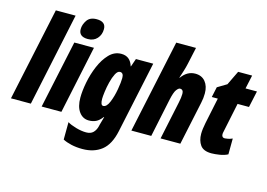

<svg xmlns="http://www.w3.org/2000/svg" viewBox="-137 -1023 2105 1511"><g transform="rotate(15 915.0 -268.0)"><path d="M-13 0 149 -760H310L149 0Z M450 -607Q497 -607 525 -638Q553 -669 553 -715Q553 -776 478 -776Q424 -776 400 -740.5Q376 -705 376 -668Q376 -607 450 -607ZM237 0H398L515 -553H355Z M703 -130Q681 -130 681 -183Q681 -201 686 -240Q691 -279 701.5 -321Q712 -363 727.5 -393Q743 -423 763 -423Q792 -423 792 -381Q792 -347 781.5 -287Q771 -227 751 -178.5Q731 -130 703 -130ZM632 240Q726 240 788 191.5Q850 143 874 30L998 -553H857L834 -487H832Q809 -563 737 -563Q680 -563 638 -519Q596 -475 568 -408.5Q540 -342 526.5 -271.5Q513 -201 513 -147Q513 -73 543.5 -31.5Q574 10 623 10Q655 10 680.5 -2Q706 -14 731 -47H734Q723 -12 716 17L712 34Q704 66 684 86Q664 106 627 106Q589 106 543.5 93Q498 80 473 64L472 206Q500 221 541.5 230.5Q583 240 632 240Z M968 0H1130L1195 -310Q1209 -376 1225 -397Q1241 -418 1253 -418Q1281 -418 1281 -383Q1281 -353 1271 -308L1206 0H1367L1442 -353Q1451 -392 1451 -432Q1451 -491 1421.5 -527Q1392 -563 1339 -563Q1273 -563 1228 -500H1225Q1235 -530 1245 -562Q1255 -594 1261 -622L1291 -760H1130Z M1622 10Q1649 10 1687.5 4Q1726 -2 1754 -17L1755 -146Q1736 -138 1719 -134.5Q1702 -131 1694 -131Q1668 -131 1668 -159Q1668 -168 1672 -184L1721 -419H1814L1843 -553H1750L1774 -664H1660L1604 -548L1529 -503L1511 -419H1560L1516 -208Q1505 -154 1505 -118Q1505 -63 1531 -26.5Q1557 10 1622 10Z"/></g></svg>

Font: Noto Sans Display Condensed Black
Style: Italic
Weight: 900
Width: 3
Italic angle: -192°
Designer: Monotype Design Team
Foundry: Monotype Imaging Inc.
Version: Version 1.900